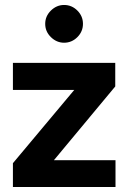

<svg xmlns="http://www.w3.org/2000/svg" viewBox="-20 -753 517 773"><path d="M32 0V-96L279 -391H32V-500H444V-405L197 -108H445V0ZM238 -581Q208 -581 185 -603.5Q162 -626 162 -657Q162 -688 185 -710.5Q208 -733 238 -733Q269 -733 291.5 -710.5Q314 -688 314 -657Q314 -626 291.5 -603.5Q269 -581 238 -581Z"/></svg>

Font: Figtree
Style: Bold
Weight: 700
Designer: Erik Kennedy
Foundry: Erik Kennedy
Version: Version 2.001;gftools[0.9.30]